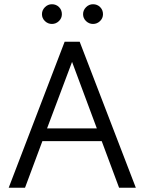

<svg xmlns="http://www.w3.org/2000/svg" viewBox="-20 -886 683 906"><path d="M21 0ZM460 -220H180L98 0H21L285 -689H356L621 0H542ZM437 -280 320 -594 202 -280ZM178 -819Q178 -838 192 -852Q206 -866 225 -866Q245 -866 258.5 -852.5Q272 -839 272 -819Q272 -800 258 -786.5Q244 -773 225 -773Q206 -773 192 -786.5Q178 -800 178 -819ZM372 -819Q372 -838 386 -852Q400 -866 419 -866Q439 -866 452.5 -852.5Q466 -839 466 -819Q466 -800 452 -786.5Q438 -773 419 -773Q400 -773 386 -786.5Q372 -800 372 -819Z"/></svg>

Font: Martel Sans Light
Style: Regular
Weight: 300
Designer: Dan Reynolds and Mathieu Réguer
Foundry: Dan Reynolds and Mathieu Réguer
Version: Version 1.002; ttfautohint (v1.1) -l 5 -r 5 -G 72 -x 0 -D la